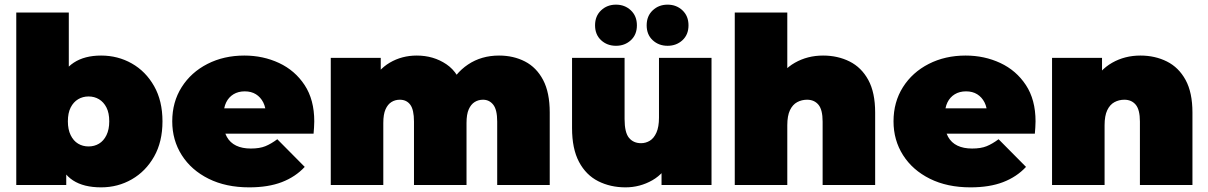

<svg xmlns="http://www.w3.org/2000/svg" viewBox="-20 -796 5198 826"><path d="M415 10Q340 10 294 -20Q248 -50 227.5 -113Q207 -176 207 -274Q207 -371 229 -433.5Q251 -496 297.5 -526.5Q344 -557 415 -557Q487 -557 547 -523Q607 -489 643 -425.5Q679 -362 679 -274Q679 -186 643 -122.5Q607 -59 547 -24.5Q487 10 415 10ZM50 0V-742H276V-474L266 -274L265 -74V0ZM361 -166Q386 -166 406 -178Q426 -190 438 -214.5Q450 -239 450 -274Q450 -310 438 -333.5Q426 -357 406 -369Q386 -381 361 -381Q336 -381 316 -369Q296 -357 284 -333.5Q272 -310 272 -274Q272 -239 284 -214.5Q296 -190 316 -178Q336 -166 361 -166Z M1052 10Q952 10 877.5 -27Q803 -64 762 -128.5Q721 -193 721 -274Q721 -357 761.5 -421Q802 -485 872.5 -521Q943 -557 1031 -557Q1112 -557 1180.5 -525Q1249 -493 1290.5 -430Q1332 -367 1332 -274Q1332 -262 1331 -247.5Q1330 -233 1329 -221H908V-330H1209L1124 -301Q1124 -333 1112.5 -355.5Q1101 -378 1081 -390.5Q1061 -403 1033 -403Q1005 -403 984.5 -390.5Q964 -378 953 -355.5Q942 -333 942 -301V-267Q942 -232 956 -207Q970 -182 996 -169.5Q1022 -157 1059 -157Q1097 -157 1121.5 -167Q1146 -177 1173 -197L1291 -78Q1251 -35 1192.5 -12.5Q1134 10 1052 10Z M2127 -557Q2189 -557 2238.5 -531.5Q2288 -506 2316.5 -452Q2345 -398 2345 -312V0H2119V-273Q2119 -324 2102 -345.5Q2085 -367 2058 -367Q2038 -367 2022 -357Q2006 -347 1996.5 -325.5Q1987 -304 1987 -267V0H1761V-273Q1761 -324 1745 -345.5Q1729 -367 1700 -367Q1680 -367 1664 -357Q1648 -347 1638.5 -325.5Q1629 -304 1629 -267V0H1403V-547H1618V-390L1574 -434Q1605 -496 1657 -526.5Q1709 -557 1773 -557Q1845 -557 1900.5 -519.5Q1956 -482 1975 -401L1906 -412Q1936 -480 1993.5 -518.5Q2051 -557 2127 -557Z M2671 10Q2606 10 2553.5 -16.5Q2501 -43 2471 -99.5Q2441 -156 2441 -245V-547H2667V-284Q2667 -226 2686 -203Q2705 -180 2738 -180Q2758 -180 2775.5 -190.5Q2793 -201 2804 -225.5Q2815 -250 2815 -290V-547H3041V0H2826V-158L2869 -115Q2840 -51 2786.5 -20.5Q2733 10 2671 10ZM2852 -599Q2814 -599 2788 -623Q2762 -647 2762 -687Q2762 -727 2788 -751.5Q2814 -776 2852 -776Q2890 -776 2916 -751.5Q2942 -727 2942 -687Q2942 -647 2916 -623Q2890 -599 2852 -599ZM2630 -599Q2592 -599 2566 -623Q2540 -647 2540 -687Q2540 -727 2566 -751.5Q2592 -776 2630 -776Q2668 -776 2694 -751.5Q2720 -727 2720 -687Q2720 -647 2694 -623Q2668 -599 2630 -599Z M3521 -557Q3584 -557 3635 -531.5Q3686 -506 3715.5 -452Q3745 -398 3745 -312V0H3519V-273Q3519 -324 3501 -345.5Q3483 -367 3452 -367Q3429 -367 3409.5 -356.5Q3390 -346 3378.5 -322Q3367 -298 3367 -257V0H3141V-742H3367V-387L3313 -433Q3345 -495 3399.5 -526Q3454 -557 3521 -557Z M4155 10Q4055 10 3980.5 -27Q3906 -64 3865 -128.5Q3824 -193 3824 -274Q3824 -357 3864.5 -421Q3905 -485 3975.5 -521Q4046 -557 4134 -557Q4215 -557 4283.5 -525Q4352 -493 4393.5 -430Q4435 -367 4435 -274Q4435 -262 4434 -247.5Q4433 -233 4432 -221H4011V-330H4312L4227 -301Q4227 -333 4215.5 -355.5Q4204 -378 4184 -390.5Q4164 -403 4136 -403Q4108 -403 4087.5 -390.5Q4067 -378 4056 -355.5Q4045 -333 4045 -301V-267Q4045 -232 4059 -207Q4073 -182 4099 -169.5Q4125 -157 4162 -157Q4200 -157 4224.5 -167Q4249 -177 4276 -197L4394 -78Q4354 -35 4295.5 -12.5Q4237 10 4155 10Z M4886 -557Q4949 -557 5000 -531.5Q5051 -506 5080.5 -452Q5110 -398 5110 -312V0H4884V-273Q4884 -324 4866 -345.5Q4848 -367 4817 -367Q4794 -367 4774.5 -356.5Q4755 -346 4743.5 -322Q4732 -298 4732 -257V0H4506V-547H4721V-387L4678 -433Q4710 -495 4764.5 -526Q4819 -557 4886 -557Z"/></svg>

Font: MOST Montserrat Black
Style: Regular
Weight: 900
Designer: Julieta Ulanovsky
Foundry: Julieta Ulanovsky
Version: Version 8.000;March 11, 2024;FontCreator 15.0.0.2926 64-bit